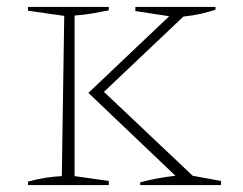

<svg xmlns="http://www.w3.org/2000/svg" viewBox="-20 -536 703 556"><path d="M61 0V-10Q86 -17 111 -21Q136 -25 159 -26L166 -490L61 -505V-516H295V-506Q275 -502 249.5 -497.5Q224 -493 196 -491V-26L295 -12V0ZM386 0V-8Q434 -21 488 -27L236 -267L470 -489L372 -504V-516H604V-508Q583 -501 561 -496Q539 -491 511 -488L281 -270L538 -27L620 -12V0Z"/></svg>

Font: Piazzolla SC Thin
Style: Regular
Weight: 100
Designer: Juan Pablo del Peral
Foundry: Huerta Tipografica
Version: Version 1.330